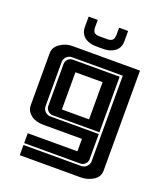

<svg xmlns="http://www.w3.org/2000/svg" viewBox="-138 -668 808 940"><g transform="rotate(20 265.5 -197.5)"><path d="M263.7 -449.2 235.4 -449.7Q183.6 -454.6 167 -489.7Q161.1 -502.4 161.1 -519V-573.7H208.5V-539.1Q208.5 -519 215.1 -510.5Q221.7 -502 240.2 -501H287.1Q305.7 -502 312.5 -510.5Q319.3 -519 319.8 -539.1V-573.7H366.7V-519Q366.2 -472.2 320.3 -455.6Q306.6 -450.7 292.5 -449.7ZM76.2 179.2V126H377Q393.6 126 405.3 114.3Q417 102.5 417 85.9V-358.9H152.8Q136.2 -358.9 124.5 -347.2Q112.8 -335.4 112.8 -318.8V-89.8Q112.8 -73.2 124.5 -61.8Q136.2 -50.3 152.8 -50.3H404.3V80.6Q404.3 95.2 393.8 105.7Q383.3 116.2 368.7 116.2H76.2V64.9H335V0H136.2Q94.7 0 71.8 -17.1Q43 -37.6 43 -69.3V-340.8Q43 -371.1 72 -391.1Q101.1 -411.1 134.3 -411.1H487.8V110.4Q487.8 142.1 459 160.6Q430.2 179.2 395 179.2ZM135.7 -338.9Q146.5 -349.1 161.1 -349.1H404.3V-59.6H161.1Q146.5 -59.6 135.7 -70.3Q125 -81.1 125 -95.7V-313Q125 -328.1 135.7 -338.9ZM193.4 -295.4V-101.6H335V-295.4Z"/></g></svg>

Font: Ebtekar Inline 2
Style: Inline-2
Weight: 500
Designer: Arman Khorramak
Foundry: Arman Khorramak
Version: Version 2.000